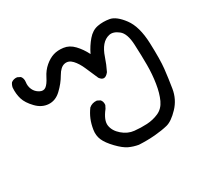

<svg xmlns="http://www.w3.org/2000/svg" viewBox="-116 -359 793 768"><g transform="rotate(-30 281.0 25.5)"><path d="M321.3 273.4Q298.8 269.5 278.8 260.3Q258.8 251 233.4 224.6Q208 198.2 198.7 176.8Q189.5 155.3 193.4 130.4Q197.3 105.5 205.6 85.4Q213.9 65.4 227.5 46.9Q242.2 34.2 263.7 36.1L277.3 43Q286.1 52.7 284.2 68.4L277.3 82Q248 119.1 252 145Q255.9 170.9 280.3 191.9Q304.7 212.9 333.5 215.8Q362.3 218.8 390.6 217.3Q418.9 215.8 444.3 204.6Q469.7 193.4 482.9 165Q496.1 136.7 502.4 96.2Q508.8 55.7 508.8 13.2Q508.8 -29.3 506.3 -82Q503.9 -134.8 481 -152.8Q458 -170.9 438 -166.5Q418 -162.1 403.3 -145Q388.7 -127.9 378.9 -98.6Q369.1 -69.3 355.5 -42Q333 -13.7 314.5 -40Q301.8 -68.4 289.6 -97.2Q277.3 -126 261.2 -143.1Q245.1 -160.2 225.6 -156.2Q206.1 -152.3 189.5 -123.5Q172.9 -94.7 147 -70.3Q121.1 -45.9 90.3 -47.9Q59.6 -49.8 35.2 -75.2Q10.7 -100.6 3.4 -124.5Q-3.9 -148.4 -2 -176.8Q0 -188.5 6.8 -197.3Q18.6 -206.1 34.2 -204.1L47.9 -197.3Q56.6 -186.5 54.7 -170.9Q51.8 -152.3 59.1 -136.2Q66.4 -120.1 82.5 -111.3Q98.6 -102.5 110.8 -111.3Q123 -120.1 135.7 -145.5Q148.4 -170.9 168 -187.5Q187.5 -204.1 207.5 -210.4Q227.5 -216.8 253.4 -213.4Q279.3 -210 299.8 -188.5Q320.3 -167 335 -137.7Q349.6 -168 370.1 -191.9Q390.6 -215.8 416.5 -220.7Q442.4 -225.6 470.7 -220.7Q499 -215.8 529.3 -175.3Q559.6 -134.8 562.5 -56.6Q565.4 21.5 561 61Q556.6 100.6 549.3 146Q542 191.4 510.7 224.1Q479.5 256.8 454.1 263.2Q428.7 269.5 394 272.5Q359.4 275.4 321.3 273.4Z"/></g></svg>

Font: NaikaiFont
Style: Regular
Weight: 400
Version: Version 1.67